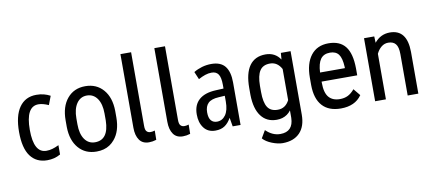

<svg xmlns="http://www.w3.org/2000/svg" viewBox="-77 -1009 3404 1506"><g transform="rotate(-10 1624.5 -256.5)"><path d="M331.1 -17.1Q285.6 9.3 227.5 9.3Q141.1 9.3 93.8 -54.7Q46.9 -118.2 46.9 -247.6Q46.9 -375 94.2 -442.9Q142.1 -511.2 230.5 -511.2Q262.7 -511.2 289.6 -504.2Q316.4 -497.1 337.4 -485.8L340.3 -484.4L339.4 -481L315.4 -418L314 -414.6L310.5 -416Q292 -424.3 272 -429.7Q252.4 -435.1 233.9 -435.1Q132.8 -435.1 132.8 -248.5Q132.8 -64.9 233.4 -64.9Q258.8 -64.9 281.7 -71.8Q305.2 -78.6 327.1 -89.4L333 -92.3V-86.4V-20.5V-18.1Z M508.3 -274.4V-227.1Q508.3 -150.9 538.6 -107.4Q568.8 -64.5 620.6 -64.5Q729 -64.5 732.4 -217.8V-273.9Q732.4 -349.6 702.1 -393.6Q671.4 -437 619.6 -437Q568.8 -437 538.6 -393.6Q508.3 -349.6 508.3 -274.4ZM422.4 -219.7V-273.9Q422.4 -383.3 476.1 -447.3Q529.8 -511.2 619.6 -511.2Q709.5 -511.2 763.2 -448.7Q816.9 -386.7 818.4 -279.8V-227.1Q818.4 -118.2 764.6 -54.7Q747.1 -33.7 725.3 -19.3Q703.6 -4.9 677.2 2.2Q650.9 9.3 620.6 9.3Q530.8 9.3 477.5 -52.7Q424.3 -114.3 422.4 -219.7Z M1021 -502V-431.6V-125.5Q1021 -93.3 1030.8 -82Q1042 -67.9 1062.5 -67.9Q1078.6 -67.9 1094.7 -73.2L1097.2 -74.2V-71.3L1096.2 -2V-0.5L1095.2 0Q1066.9 9.3 1037.6 9.3Q986.8 9.3 961.9 -25.9Q936 -62 936 -124.5V-431.6V-502V-709V-710.9H937.5H1019.5H1021V-709Z M1291 -502V-431.6V-125.5Q1291 -93.3 1300.8 -82Q1312 -67.9 1332.5 -67.9Q1348.6 -67.9 1364.7 -73.2L1367.2 -74.2V-71.3L1366.2 -2V-0.5L1365.2 0Q1336.9 9.3 1307.6 9.3Q1256.8 9.3 1231.9 -25.9Q1206.1 -62 1206.1 -124.5V-431.6V-502V-709V-710.9H1207.5H1289.6H1291V-709Z M1685.5 -200.7V-247.1L1637.2 -244.1Q1578.1 -241.2 1552.2 -215.8Q1526.4 -190.4 1526.4 -142.6Q1526.4 -98.6 1543.5 -78.1Q1560.5 -57.6 1590.8 -57.6Q1632.8 -57.6 1659.2 -94.2Q1685.5 -131.3 1685.5 -200.7ZM1624 -511.2Q1698.7 -511.2 1733.4 -467.3Q1767.6 -423.3 1767.6 -339.4V-2V0H1766.1H1706.5H1705.1L1704.6 -1.5L1692.9 -70.3Q1681.2 -49.8 1668.5 -35.2Q1655.8 -20.5 1641.1 -10.7Q1611.8 9.3 1566.4 9.3Q1506.8 9.3 1474.6 -33.7Q1442.9 -76.7 1443.4 -141.1Q1443.4 -216.3 1489.7 -257.3Q1536.1 -298.3 1625 -301.8L1685.5 -304.7V-334.5Q1685.5 -393.6 1668 -418.9Q1650.4 -444.3 1613.8 -443.8Q1588.9 -443.8 1563 -435.1Q1537.1 -426.3 1510.3 -411.6L1508.3 -410.6L1507.8 -412.6L1483.4 -470.2L1482.9 -471.7L1484.4 -472.7Q1513.2 -490.2 1549.1 -500.7Q1585 -511.2 1624 -511.2Z M1970.7 -276.9V-227.1Q1970.7 -144 1995.6 -105Q2020.5 -66.4 2077.1 -66.9Q2138.2 -66.9 2168.9 -127.4V-375Q2136.7 -434.6 2078.1 -434.6Q2021.5 -434.6 1996.6 -396Q1971.2 -357.4 1970.7 -276.9ZM1884.8 -218.3V-273.4Q1884.8 -390.6 1927.7 -450.7Q1971.2 -511.2 2055.7 -511.2Q2131.8 -511.2 2172.9 -449.7L2176.8 -500V-502H2178.2H2252.4H2254.4V-500V2.9Q2254.4 96.7 2206.1 147Q2157.7 197.3 2069.8 197.8Q2031.7 197.8 1984.4 179.2Q1937.5 160.6 1914.1 133.3L1913.1 132.3L1914.1 131.3L1947.3 74.7L1948.2 72.8L1950.2 74.2Q2001.5 124 2063.5 124Q2166 124 2168.9 13.7V-45.4Q2155.3 -26.9 2137.9 -14.9Q2120.6 -2.9 2100.1 3.2Q2079.6 9.3 2055.2 9.3Q1974.6 9.3 1930.7 -49.8Q1886.7 -108.4 1884.8 -218.3Z M2650.9 -296.9V-306.2Q2647.5 -377 2625 -407.2Q2602.5 -437 2556.6 -437Q2505.9 -437 2481 -402.8Q2456.5 -368.7 2453.1 -296.9ZM2664.1 -9.8Q2622.6 9.3 2565.9 9.3Q2469.7 9.3 2418.9 -46.9Q2368.2 -103 2367.2 -210.9V-271Q2367.2 -383.3 2416.5 -447.3Q2466.3 -511.2 2556.6 -511.2Q2647.5 -511.2 2691.4 -454.6Q2735.4 -398.4 2736.3 -279.8V-226.6V-224.6H2734.4H2452.6V-214.8Q2452.6 -135.7 2482.9 -100.1Q2513.2 -64.5 2570.8 -64.5Q2607.4 -64.5 2634.8 -78.1Q2662.1 -91.8 2686.5 -120.6L2687.5 -122.6L2689 -121.1L2731.9 -68.8L2732.9 -67.9L2731.9 -66.4Q2705.1 -28.3 2664.1 -9.8Z M2920.4 -502 2920.9 -500 2922.9 -451.2Q2971.7 -511.2 3045.9 -511.2Q3182.1 -511.2 3183.6 -333V-2V0H3181.6H3100.1H3098.6V-2V-329.1Q3098.6 -386.7 3078.6 -410.6Q3059.1 -434.6 3019.5 -434.6Q2988.8 -434.6 2964.6 -414.8Q2940.4 -395 2925.3 -362.8V-2V0H2923.3H2841.3H2839.4V-2V-500V-502H2841.3H2918.9Z"/></g></svg>

Font: MAUL Condensed
Style: Condensed Regular
Weight: 400
Designer: MAUL
Version: Version 1.0; 2020; ttfautohint (v1.8.3)